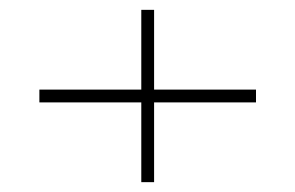

<svg xmlns="http://www.w3.org/2000/svg" viewBox="-20 -495 600 390"><path d="M267 -475H293V-125H267ZM60 -287V-313H500V-287Z"/></svg>

Font: Kalnia SemiExpanded Light
Style: Regular
Weight: 300
Width: 6
Designer: Frida Medrano
Foundry: Frida Medrano
Version: Version 1.105